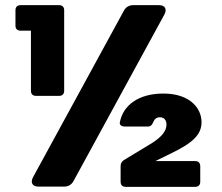

<svg xmlns="http://www.w3.org/2000/svg" viewBox="-20 -724 861 745"><path d="M461 -683 108 -36C97 -15 106 0 129 0H229C245 0 257 -7 265 -21L618 -668C629 -689 620 -704 597 -704H497C481 -704 469 -697 461 -683ZM60 -605H100V-372C100 -359 107 -352 120 -352H209C222 -352 229 -359 229 -372V-684C229 -697 222 -704 209 -704H60C47 -704 40 -697 40 -684V-625C40 -612 47 -605 60 -605ZM614 -361C517 -361 457 -315 445 -249C443 -239 452 -233 465 -233H553C565 -233 570 -239 575 -251C580 -263 588 -269 601 -269C616 -269 626 -258 626 -241C626 -215 607 -193 570 -169L461 -103C452 -97 448 -90 448 -79V-19C448 -6 455 1 468 1H737C750 1 757 -6 757 -19V-79C757 -92 750 -99 737 -99H583L644 -129C727 -169 762 -201 762 -250C762 -304 717 -361 614 -361Z"/></svg>

Font: Arvore Sans
Style: Bold
Weight: 700
Designer: Jonny Pinhorn (Latin) Dan Schunck (customization for Arvore)
Version: Version 1.000;Glyphs 3.3 (3305)